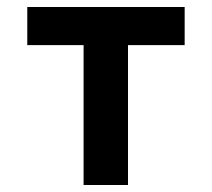

<svg xmlns="http://www.w3.org/2000/svg" viewBox="-20 -529 607 549"><path d="M219 0V-400H58V-509H508V-400H346V0Z"/></svg>

Font: Zen Kaku Gothic Antique Black
Style: Regular
Weight: 900
Designer: Yoshimichi Ohira
Foundry: Positype
Version: Version 1.001